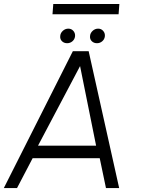

<svg xmlns="http://www.w3.org/2000/svg" viewBox="-50 -962 740 982"><path d="M322.5 -700H403.5L559.5 0H492L460 -153H117L37 0H-30.5ZM144.5 -217H441.5L359.5 -624ZM293.5 -741Q277.5 -741 267 -751.2Q256.5 -761.5 258 -777.5Q259 -793 271.2 -804.2Q283.5 -815.5 299.5 -815.5Q315 -815.5 325 -804.2Q335 -793 334 -777.5Q332.5 -761.5 320.8 -751.2Q309 -741 293.5 -741ZM446 -741Q430 -741 419.5 -751.2Q409 -761.5 410.5 -777.5Q411.5 -793 423.8 -804.2Q436 -815.5 452 -815.5Q467.5 -815.5 477.5 -804.2Q487.5 -793 486.5 -777.5Q485 -761.5 473.2 -751.2Q461.5 -741 446 -741ZM222.5 -941.5H560.5L556.5 -889H218.5Z"/></svg>

Font: Urbanist Light
Style: Italic
Weight: 300
Italic angle: -8°
Designer: Corey Hu
Foundry: Corey Hu
Version: Version 1.330; ttfautohint (v1.8.4.7-5d5b)